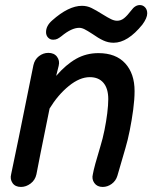

<svg xmlns="http://www.w3.org/2000/svg" viewBox="-20 -739 602 759"><path d="M63 0Q83 0 101 -13.5Q119 -27 124 -50L140 -132L176 -310Q209 -364 252 -399Q295 -434 335 -434Q370 -434 389 -411.5Q408 -389 408 -347Q408 -324 404 -291.5Q400 -259 393 -224.5Q386 -190 377 -161Q352 -79 347 -50Q342 -31 353 -15.5Q364 0 386 0Q405 0 421.5 -12Q438 -24 444 -44Q469 -132 476 -154Q485 -184 493 -224Q501 -264 506.5 -305Q512 -346 512 -379Q512 -448 475 -488.5Q438 -529 369 -529Q321 -529 281 -506.5Q241 -484 202 -439L212 -479Q217 -499 205.5 -514.5Q194 -530 171 -530Q151 -530 134 -517Q117 -504 112 -481Q41 -128 24 -50Q19 -31 29.5 -15.5Q40 0 63 0ZM429 -570Q485 -570 543 -642Q562 -668 562 -686Q562 -701 553.5 -710Q545 -719 533 -719Q514 -719 499 -698Q483 -677 470.5 -667Q458 -657 443 -657Q432 -657 419.5 -663Q407 -669 386 -682Q359 -699 341.5 -707.5Q324 -716 304 -716Q251 -716 186 -658Q162 -637 162 -612Q162 -599 170 -590.5Q178 -582 190 -582Q200 -582 207 -585.5Q214 -589 223 -596Q263 -629 293 -629Q303 -629 314 -623.5Q325 -618 345 -605Q369 -588 388.5 -579Q408 -570 429 -570Z"/></svg>

Font: Balsamiq Sans
Style: Italic
Weight: 400
Italic angle: -12°
Designer: Michael Angeles
Foundry: Balsamiq SRL
Version: Version 1.020; ttfautohint (v1.8.4.7-5d5b);gftools[0.9.26]